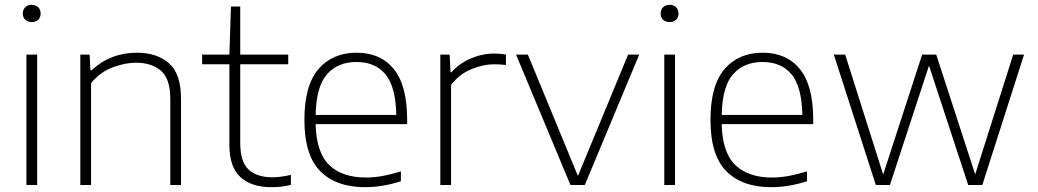

<svg xmlns="http://www.w3.org/2000/svg" viewBox="-20 -767 4304 796"><path d="M89.5 0V-540.5H134V0ZM111.5 -675.5Q95 -675.5 84.8 -685Q74.5 -694.5 74.5 -711Q74.5 -727 84.8 -737Q95 -747 111.5 -747Q128 -747 138.2 -737Q148.5 -727 148.5 -711Q148.5 -694.5 138.2 -685Q128 -675.5 111.5 -675.5Z M313 0V-540.5H351.5L355 -475.5H359.5Q437.5 -548.5 548 -548.5Q629.5 -548.5 680 -505.2Q730.5 -462 730.5 -357V0H686V-356.5Q686 -440 647.5 -473.5Q609 -507 543.5 -507Q499 -507 447.5 -488Q396 -469 357.5 -422.5V0Z M1104 9Q1022.5 9 976.8 -32.8Q931 -74.5 931 -166V-500.5H818V-540.5H931L937.5 -740H976V-540.5H1175V-500.5H976V-173.5Q976 -96.5 1010.5 -64.2Q1045 -32 1110 -32Q1142.5 -32 1186 -42V-0.5Q1163.5 5 1144.2 7Q1125 9 1104 9Z M1494 9Q1373.5 9 1307.8 -57.2Q1242 -123.5 1242 -270Q1242 -413 1300.5 -480.8Q1359 -548.5 1458.5 -548.5Q1557.5 -548.5 1612.8 -480.5Q1668 -412.5 1668 -270V-252.5H1288.5Q1291.5 -133.5 1345.5 -82.2Q1399.5 -31 1497.5 -31Q1531 -31 1566.5 -37.5Q1602 -44 1642 -56.5V-15.5Q1565 9 1494 9ZM1458 -510Q1380.5 -510 1335.8 -459.2Q1291 -408.5 1288.5 -290.5H1623Q1620.5 -408 1578 -459Q1535.5 -510 1458 -510Z M1805.5 0V-540.5H1844L1848 -467.5H1852Q1884 -504 1931.8 -524.5Q1979.5 -545 2028 -545Q2055 -545 2077.5 -540.5V-497.5Q2065.5 -499 2053.2 -499.8Q2041 -500.5 2027 -500.5Q1984 -500.5 1933.8 -480Q1883.5 -459.5 1850 -414.5V0Z M2345 0 2119.5 -540.5H2168.5L2376 -37.5L2584 -540.5H2630L2404.5 0Z M2734 0V-540.5H2778.5V0ZM2756 -675.5Q2739.5 -675.5 2729.2 -685Q2719 -694.5 2719 -711Q2719 -727 2729.2 -737Q2739.5 -747 2756 -747Q2772.5 -747 2782.8 -737Q2793 -727 2793 -711Q2793 -694.5 2782.8 -685Q2772.5 -675.5 2756 -675.5Z M3177.5 9Q3057 9 2991.2 -57.2Q2925.5 -123.5 2925.5 -270Q2925.5 -413 2984 -480.8Q3042.5 -548.5 3142 -548.5Q3241 -548.5 3296.2 -480.5Q3351.5 -412.5 3351.5 -270V-252.5H2972Q2975 -133.5 3029 -82.2Q3083 -31 3181 -31Q3214.5 -31 3250 -37.5Q3285.5 -44 3325.5 -56.5V-15.5Q3248.5 9 3177.5 9ZM3141.5 -510Q3064 -510 3019.2 -459.2Q2974.5 -408.5 2972 -290.5H3306.5Q3304 -408 3261.5 -459Q3219 -510 3141.5 -510Z M3611 0 3437 -540.5H3484L3641.5 -43.5L3803 -540.5H3861.5L4023 -44L4180.5 -540.5H4225.5L4052.5 0H3994L3831.5 -495L3669.5 0Z"/></svg>

Font: Encode Sans Semi Expanded ExtraLight
Style: Regular
Weight: 200
Width: 6
Designer: Multiple Designers
Foundry: Impallari Type
Version: Version 3.000; ttfautohint (v1.8.3) -l 8 -r 50 -G 200 -x 14 